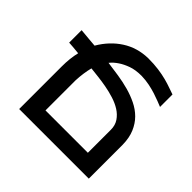

<svg xmlns="http://www.w3.org/2000/svg" viewBox="-186 -977 1176 1176"><g transform="rotate(45 402.0 -389.5)"><path d="M313 -587Q359 -581 408 -573.5Q457 -566 502.5 -553.5Q548 -541 589 -521Q630 -501 660.5 -470.5Q691 -440 709.5 -396.5Q728 -353 729 -294V0H126V-369Q126 -439 140 -497Q128 -498 113 -499.5Q98 -501 85.5 -502Q73 -503 64 -503.5Q55 -504 55 -504V-612Q99 -608 125.5 -605.5Q152 -603 178 -601Q226 -683 299 -730Q372 -777 465 -779Q515 -779 555 -773.5Q595 -768 627 -759.5Q659 -751 683.5 -742Q708 -733 727 -727V-619Q712 -625 690.5 -633.5Q669 -642 641 -651Q613 -660 581 -666.5Q549 -673 513 -674Q460 -674 423 -660.5Q386 -647 361 -630Q332 -611 313 -587ZM263 -489Q249 -434 246 -369V-108H613V-307Q613 -346 594 -374Q575 -402 545 -421Q515 -440 476.5 -452Q438 -464 399.5 -471Q361 -478 325 -482Q289 -486 263 -489Z"/></g></svg>

Font: Montserrat_am3
Style: Regular
Weight: 400
Designer: Julieta Ulanovsky
Foundry: Julieta Ulanovsky, Armenina letters added by Vahan Hovhannisyan
Version: Version 2.001